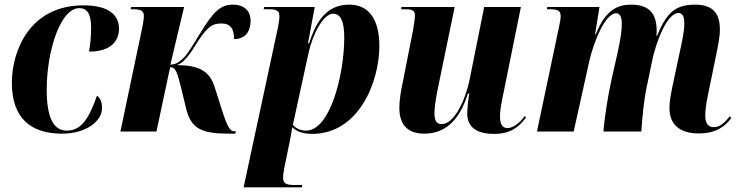

<svg xmlns="http://www.w3.org/2000/svg" viewBox="-20 -566 3185 826"><path d="M247 9C354 9 419 -47 419 -101C419 -132 408 -147 397 -154C363 -55 328 -4 268 -4C212 -4 181 -56 181 -180C181 -350 241 -531 321 -531C352 -531 372 -511 372 -446C372 -407 368 -373 363 -344C461 -344 492 -393 492 -443C492 -498 452 -543 339 -543C107 -543 31 -346 31 -210C31 -57 113 9 247 9Z M968 9H992L995 -1H988C970 -1 959 -18 935 -92L904 -190C882 -261 836 -285 741 -286C766 -294 791 -322 819 -369C871 -452 892 -465 933 -465C972 -465 987 -442 987 -398C1037 -398 1058 -432 1058 -477C1058 -511 1039 -546 981 -546C931 -546 900 -519 845 -429C810 -373 790 -336 766 -313C749 -297 732 -288 713 -288L772 -536H544L542 -526H556C592 -526 599 -515 599 -496C599 -487 596 -465 589 -433L498 0H653L712 -277C736 -277 742 -256 759 -189L781 -98C803 -8 853 9 968 9Z M1176 -449 1028 240H1279L1280 230H1249C1211 230 1198 224 1198 198C1198 188 1199 178 1203 157L1228 35C1232 13 1235 -1 1237 -18C1258 0 1282 10 1323 10C1523 10 1612 -213 1612 -368C1612 -493 1559 -546 1483 -546C1389 -546 1343 -482 1310 -380H1305L1334 -536H1117L1114 -526H1139C1177 -526 1182 -516 1182 -492C1182 -482 1179 -467 1176 -449ZM1297 -4C1273 -4 1252 -14 1240 -29L1308 -341C1325 -417 1370 -507 1413 -507C1442 -507 1461 -481 1461 -405C1461 -244 1400 -4 1297 -4Z M2105 10C2179 10 2213 -21 2243 -60L2238 -67C2217 -39 2189 -15 2163 -15C2142 -15 2131 -31 2131 -64C2131 -84 2135 -114 2142 -146L2221 -536H2063L2002 -232C1982 -129 1932 -32 1880 -32C1860 -32 1849 -45 1849 -78C1849 -98 1854 -139 1862 -177L1936 -536H1707L1706 -526H1726C1760 -526 1765 -517 1765 -498C1765 -486 1762 -469 1757 -437L1713 -213C1705 -179 1698 -133 1698 -102C1698 -42 1723 9 1805 9C1887 9 1954 -38 1993 -164H1999C1996 -152 1990 -97 1990 -78C1990 -33 2014 10 2105 10Z M2986 8C3060 8 3098 -21 3126 -58L3120 -66C3102 -45 3082 -19 3051 -19C3027 -19 3014 -34 3014 -70C3014 -89 3018 -120 3025 -154L3059 -320C3066 -357 3077 -398 3077 -440C3077 -517 3038 -546 2970 -546C2888 -546 2848 -514 2807 -412H2804C2805 -419 2805 -429 2805 -437C2804 -504 2776 -546 2696 -546C2640 -546 2586 -527 2543 -418H2540L2559 -536H2334L2333 -526H2349C2382 -526 2392 -518 2392 -496C2392 -481 2387 -462 2384 -446L2290 0H2448L2515 -302C2533 -383 2583 -509 2631 -509C2652 -509 2655 -482 2655 -464C2655 -439 2651 -403 2638 -344L2610 -220C2597 -161 2581 -66 2576 0H2739C2743 -63 2751 -140 2762 -191L2787 -311C2804 -389 2850 -510 2899 -510C2922 -510 2924 -482 2924 -463C2924 -429 2911 -372 2905 -345L2875 -204C2866 -161 2860 -130 2860 -101C2860 -29 2906 8 2986 8Z"/></svg>

Font: Noto Serif Display Condensed ExtraBold
Style: Italic
Weight: 800
Width: 3
Italic angle: -12°
Designer: Monotype Design Team
Foundry: Monotype Imaging Inc.
Version: Version 2.009